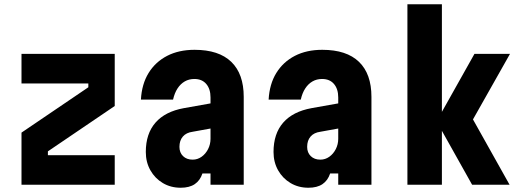

<svg xmlns="http://www.w3.org/2000/svg" viewBox="-20 -868 2440 902"><path d="M81 -615H519V-370L205 -157V-139H519V0H81V-245L395 -458V-476H81Z M979 -384V-266L885 -249Q855 -245 839 -226.5Q823 -208 823 -178Q823 -151 840 -134.5Q857 -118 885 -118Q908 -118 927 -131.5Q946 -145 957.5 -167.5Q969 -190 969 -216V-410Q969 -450 949 -473.5Q929 -497 893 -497Q868 -497 848 -485.5Q828 -474 814 -452.5Q800 -431 793 -400H642Q646 -473 678 -525Q710 -577 765 -605.5Q820 -634 894 -634Q1008 -634 1066.5 -577.5Q1125 -521 1125 -413V0H969V-53H931Q920 -20 895 -3Q870 14 829 14Q782 14 745 -8Q708 -30 686.5 -68Q665 -106 665 -154Q665 -240 710.5 -292Q756 -344 844 -360Z M1579 -384V-266L1485 -249Q1455 -245 1439 -226.5Q1423 -208 1423 -178Q1423 -151 1440 -134.5Q1457 -118 1485 -118Q1508 -118 1527 -131.5Q1546 -145 1557.5 -167.5Q1569 -190 1569 -216V-410Q1569 -450 1549 -473.5Q1529 -497 1493 -497Q1468 -497 1448 -485.5Q1428 -474 1414 -452.5Q1400 -431 1393 -400H1242Q1246 -473 1278 -525Q1310 -577 1365 -605.5Q1420 -634 1494 -634Q1608 -634 1666.5 -577.5Q1725 -521 1725 -413V0H1569V-53H1531Q1520 -20 1495 -3Q1470 14 1429 14Q1382 14 1345 -8Q1308 -30 1286.5 -68Q1265 -106 1265 -154Q1265 -240 1310.5 -292Q1356 -344 1444 -360Z M2198 0 2031 -298 2209 -615H2376L2202 -307L2374 0ZM1894 0V-848H2056V0Z"/></svg>

Font: Martian Mono Condensed
Style: Bold
Weight: 700
Width: 3
Designer: Roman Shamin
Foundry: Evil Martians
Version: Version 1.000